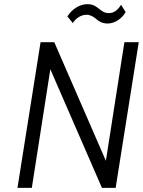

<svg xmlns="http://www.w3.org/2000/svg" viewBox="-20 -903 687 923"><path d="M396 -832C414 -832 429 -823 441 -813C454 -802 468 -790 498 -790C529 -790 565 -811 584 -845L562 -880C544 -851 525 -840 504 -840C481 -840 470 -850 457 -860C444 -870 430 -883 400 -883C365 -883 327 -861 304 -824L330 -792C344 -815 369 -832 396 -832ZM578 -700 489 -130 241 -700H175L64 0H133L222 -570L470 0H536L647 -700Z"/></svg>

Font: Arthouse Owned
Style: Italic
Weight: 400
Italic angle: -10°
Designer: Jeremy Tribby
Foundry: Tribby Type
Version: Version 1.000;PS 001.000;hotconv 1.0.88;makeotf.lib2.5.64775